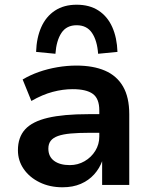

<svg xmlns="http://www.w3.org/2000/svg" viewBox="-20 -784 640 814"><path d="M245 10Q191 10 148 -11Q105 -32 80.5 -67.5Q56 -103 56 -147Q56 -202 86.5 -235.5Q117 -269 183 -284.5Q249 -300 354 -300H418V-221H359Q313 -221 280 -218Q247 -215 226 -207.5Q205 -200 195 -187Q185 -174 185 -154Q185 -120 209.5 -102Q234 -84 276 -84Q310 -84 338.5 -100.5Q367 -117 384 -144.5Q401 -172 401 -205V-316Q401 -366 373.5 -386Q346 -406 288 -406Q247 -406 203.5 -394.5Q160 -383 113 -356L76 -447Q108 -466 145 -479Q182 -492 223 -499Q264 -506 304 -506Q375 -506 425 -484.5Q475 -463 501.5 -417.5Q528 -372 528 -300V0H413V-103H414Q402 -70 379 -44.5Q356 -19 322.5 -4.5Q289 10 245 10ZM215 -556 133 -564Q135 -624 155 -669Q175 -714 213 -739Q251 -764 305 -764Q360 -764 398 -739Q436 -714 456 -669Q476 -624 478 -564L396 -556Q392 -612 370 -644.5Q348 -677 305 -677Q262 -677 240.5 -644.5Q219 -612 215 -556Z"/></svg>

Font: Nunito Sans 9pt
Style: Bold
Weight: 700
Version: Version 3.101;gftools[0.9.27]